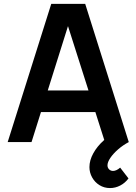

<svg xmlns="http://www.w3.org/2000/svg" viewBox="-20 -740 710 1000"><path d="M553 239.5Q522.5 239.5 498.1 224.3Q473.7 209.1 459.8 184Q445.8 158.8 445.8 130.3Q445.8 95.1 465.8 58.7Q485.7 22.2 520.5 -8.8Q555.2 -39.9 598 -60.5L650.7 0Q620.5 15.9 595.1 38Q569.7 60.1 554.8 82.2Q539.8 104.3 539.8 121.2Q539.8 133.6 548.2 142Q556.7 150.3 568.8 150.3Q577.2 150.3 586.8 145.9Q596.4 141.5 605.8 133L649.2 189.3Q631.5 213.2 606.1 226.3Q580.7 239.5 553 239.5ZM20 0 247 -720H423.7L650.7 0H526.5L320.7 -646H347.3L144.2 0ZM146.7 -156.2V-268.7H524.7V-156.2Z"/></svg>

Font: Hauora
Style: Regular
Weight: 400
Designer: Wayne Shih
Foundry: WCYS
Version: Version 1.001